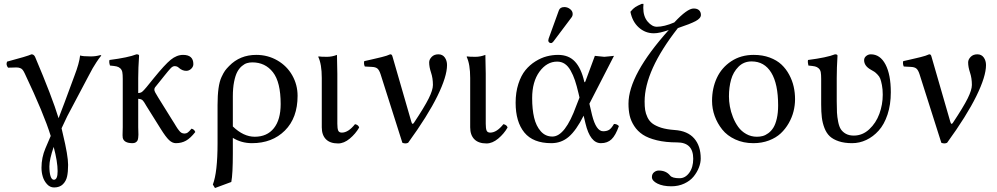

<svg xmlns="http://www.w3.org/2000/svg" viewBox="-20 -718 5066 976"><path d="M252.9 28.8Q231 92.3 231 127.9Q231 158.7 236.8 177.2Q242.7 195.8 253.9 195.8Q272.9 195.8 272.9 151.9Q272.9 104.5 252.9 28.8ZM190.9 134.8Q190.9 83 210.9 36.1L237.8 -26.9Q204.1 -137.2 106 -344.2Q100.6 -356 95.2 -362.8Q89.8 -369.6 82 -372.1Q74.2 -374.5 71.5 -374.8Q68.8 -375 58.1 -375Q53.2 -375 41.7 -374.5Q30.3 -374 21 -374Q8.8 -389.2 16.1 -404.8Q119.1 -432.1 140.1 -441.9Q151.9 -441.9 158.2 -429.2Q245.1 -224.6 277.8 -117.2Q297.4 -166.5 358.9 -334Q382.8 -396 387.2 -436Q401.4 -431.2 441.9 -431.2Q467.3 -431.2 490.2 -438L495.1 -436Q481.9 -419.9 470 -401.4Q458 -382.8 451.2 -371.1L430.2 -332L321.8 -127Q301.8 -85.9 293 -65.9Q293.9 -61 296.4 -51Q298.8 -41 299.8 -36.1Q326.2 73.2 326.2 120.1Q326.2 155.8 321 179.2Q315.9 202.6 299.6 218.8Q283.2 234.9 254.9 234.9Q233.9 234.9 218.8 218Q203.6 201.2 197.3 179.4Q190.9 157.7 190.9 134.8Z M604 -316.9Q604 -339.4 601.8 -351.1Q599.6 -362.8 591.6 -370.4Q583.5 -377.9 572.5 -380.4Q561.5 -382.8 539.1 -384.8Q533.2 -402.3 536.6 -413.1Q631.8 -425.3 673.8 -441.9Q687 -441.9 687 -435.1Q682.6 -371.1 682.6 -321.3V-245.1Q693.4 -245.1 702.1 -251Q710 -257.3 724.6 -274.9L762.7 -321.8Q817.4 -389.2 847.7 -414.1Q878.4 -439 910.6 -439Q962.9 -439 962.9 -392.1Q962.9 -378.9 951.9 -368.4Q940.9 -357.9 926.8 -357.9Q906.7 -357.9 889.6 -373Q880.9 -381.8 867.7 -381.8Q858.4 -381.8 848.6 -372.1Q838.9 -362.3 814 -331.1L802.7 -316.9L768.1 -273.9Q764.6 -269.5 764.6 -261.2Q764.6 -252.9 783.7 -223.1L856 -106.9L866.2 -90.8L875 -76.2L882.3 -64.9Q886.7 -58.1 889.6 -55.2L895.5 -48.3Q899.4 -44.4 902.3 -43Q905.3 -41.5 909.2 -40.3Q913.1 -39.1 917 -39.1Q927.2 -39.1 934.3 -44.2Q941.4 -49.3 953.6 -64Q967.8 -60.5 972.7 -46.9Q948.2 -15.6 925.5 -2.9Q902.8 9.8 874 9.8Q856 9.8 839.4 -5.9Q822.8 -21.5 796.9 -63L723.6 -180.2Q722.7 -181.6 718.3 -189.2Q713.9 -196.8 712.6 -198.5Q711.4 -200.2 707.5 -205.1Q703.6 -210 700.7 -211.4Q697.8 -212.9 692.9 -214.4Q688 -215.8 682.6 -215.8V-71.8Q682.6 -65.4 683.1 -52.7Q683.6 -40 683.6 -33.2Q683.6 -26.4 682.4 -16.8Q681.2 -7.3 678.2 -2.4Q675.3 2.4 669.2 6.1Q663.1 9.8 653.8 9.8Q610.4 9.8 604 -17.1Q603 -21.5 603 -30.5Q603 -39.6 603.5 -52.7Q604 -65.9 604 -71.8Z M1155.8 207 1072.8 237.8 1062 220.2Q1085.9 158.2 1085.9 9.8V-184.1Q1085.9 -233.4 1090.8 -268.8Q1095.7 -304.2 1106 -326.2Q1116.2 -348.1 1123.8 -358.6Q1131.3 -369.1 1145 -382.8Q1199.7 -439 1282.7 -439Q1341.3 -439 1389.9 -410.9Q1438.5 -382.8 1465.6 -335Q1492.7 -287.1 1492.7 -231Q1492.7 -118.7 1428.2 -54.4Q1363.8 9.8 1260.7 9.8Q1207.5 9.8 1163.6 -17.1V61Q1163.6 167 1155.8 207ZM1406.7 -189Q1406.7 -300.8 1367.4 -350.8Q1328.1 -400.9 1262.7 -400.9Q1248.5 -400.9 1235.8 -397.2Q1223.1 -393.6 1209.5 -382.1Q1195.8 -370.6 1186 -352.3Q1176.3 -334 1169.9 -302Q1163.6 -270 1163.6 -228V-75.2Q1217.8 -22.9 1274.9 -22.9Q1337.4 -22.9 1372.1 -66.2Q1406.7 -109.4 1406.7 -189Z M1615.7 -321.8Q1615.7 -392.1 1597.7 -429.2L1599.6 -431.2Q1611.3 -429.2 1642.6 -429.2Q1667.5 -429.2 1692.9 -439Q1694.8 -375 1694.8 -342.8V-88.9Q1694.8 -64.5 1699.2 -54.2Q1703.6 -43.9 1717.8 -43.9Q1750.5 -43.9 1784.7 -86.9Q1802.2 -83 1805.7 -69.8Q1787.6 -38.1 1758.1 -13.4Q1728.5 11.2 1698.7 11.2Q1657.7 11.2 1636.7 -10.3Q1615.7 -31.7 1615.7 -70.8Z M1914.6 -340.8Q1907.7 -361.8 1898.7 -369.4Q1889.6 -377 1871.6 -377.9L1834.5 -379.9Q1828.1 -393.1 1831.5 -407.2Q1843.3 -409.7 1864.3 -414.6L1895.5 -421.9L1919.9 -427.7Q1934.6 -431.2 1944.6 -434.6Q1954.6 -438 1963.4 -441.9Q1968.3 -441.9 1970.9 -439.5Q1973.6 -437 1975.6 -429.2L2071.3 -98.1Q2076.2 -81.1 2084.5 -94.2Q2137.7 -174.3 2159.2 -217.5Q2180.7 -260.7 2180.7 -286.1Q2180.7 -320.8 2171.1 -349.1Q2161.6 -377.4 2161.6 -400.9Q2161.6 -415.5 2174.3 -428.7Q2187 -441.9 2208.5 -441.9Q2229.5 -441.9 2241 -425.8Q2252.4 -409.7 2252.4 -387.2Q2252.4 -329.6 2203.4 -229.5Q2154.3 -129.4 2054.7 7.8Q2041 14.2 2025.4 7.8Z M2370.1 -321.8Q2370.1 -392.1 2352.1 -429.2L2354 -431.2Q2365.7 -429.2 2397 -429.2Q2421.9 -429.2 2447.3 -439Q2449.2 -375 2449.2 -342.8V-88.9Q2449.2 -64.5 2453.6 -54.2Q2458 -43.9 2472.2 -43.9Q2504.9 -43.9 2539.1 -86.9Q2556.6 -83 2560.1 -69.8Q2542 -38.1 2512.5 -13.4Q2482.9 11.2 2453.1 11.2Q2412.1 11.2 2391.1 -10.3Q2370.1 -31.7 2370.1 -70.8Z M2849.1 -682.1Q2864.7 -682.1 2877.9 -671.9Q2891.1 -661.6 2891.1 -647Q2891.1 -636.7 2884.8 -628.9L2793 -506.8Q2787.1 -499 2780.8 -499Q2774.9 -499 2771 -502.9Q2767.1 -506.8 2767.1 -512.2Q2767.1 -516.1 2769 -522L2820.8 -665Q2826.7 -682.1 2849.1 -682.1ZM2976.1 -190.9 2989.7 -132.8Q3010.3 -50.8 3045.9 -50.8Q3064.9 -50.8 3076.7 -58.3Q3088.4 -65.9 3101.1 -87.9Q3116.7 -87.9 3126 -77.1Q3109.4 -29.8 3088.6 -10Q3067.9 9.8 3034.7 9.8Q2980 9.8 2956.1 -90.8L2946.8 -129.9Q2909.2 -55.2 2871.3 -22.7Q2833.5 9.8 2782.7 9.8Q2689.9 9.8 2645.5 -44.4Q2601.1 -98.6 2601.1 -195.8Q2601.1 -248.5 2615 -291.5Q2628.9 -334.5 2650.9 -361.3Q2672.9 -388.2 2701.9 -406.2Q2731 -424.3 2759.5 -431.6Q2788.1 -439 2816.9 -439Q2870.6 -439 2902.3 -405.3Q2934.1 -371.6 2949.7 -304.2Q2952.1 -294.9 2956.1 -305.2Q2956.5 -305.7 2956.5 -306.2L3003.9 -434.1Q3011.2 -434.1 3027.8 -431.6Q3044.4 -429.2 3051.8 -429.2Q3059.6 -429.2 3077.1 -431.6Q3094.7 -434.1 3101.1 -434.1ZM2925.8 -222.2 2920.9 -243.2Q2911.6 -282.7 2902.6 -309.6Q2893.6 -336.4 2880.6 -359.4Q2867.7 -382.3 2850.8 -393.6Q2834 -404.8 2812 -404.8Q2759.8 -404.8 2722.4 -353.8Q2685.1 -302.7 2685.1 -219.2Q2685.1 -162.6 2695.1 -120.1Q2705.1 -77.6 2728.8 -50.8Q2752.4 -23.9 2788.1 -23.9Q2853 -23.9 2909.7 -181.2Z M3392.6 229Q3349.6 229 3321.8 215.1Q3293.9 201.2 3293.9 182.1Q3293.9 166.5 3304.7 157.7Q3315.4 148.9 3328.6 148.9Q3366.2 148.9 3386.7 174.8Q3397.5 188 3434.6 188Q3463.4 188 3483.6 160.4Q3503.9 132.8 3503.9 88.9Q3503.9 5.9 3421.9 5.9Q3363.3 5.9 3319.1 -4.9Q3274.9 -15.6 3247.8 -33.4Q3220.7 -51.3 3203.9 -77.4Q3187 -103.5 3180.9 -130.6Q3174.8 -157.7 3174.8 -190.9Q3174.8 -337.4 3379.9 -565.9Q3333.5 -548.8 3303.7 -548.8Q3259.8 -548.8 3227.1 -578.4Q3194.3 -607.9 3184.6 -658.2Q3198.2 -674.8 3209.7 -682.1Q3221.2 -689.5 3241.7 -698.2H3251Q3250 -692.4 3250 -678.2Q3250 -634.3 3272.2 -608.2Q3294.4 -582 3318.8 -582Q3356.4 -582 3407.7 -604Q3473.6 -674.8 3505.9 -674.8Q3524.4 -674.8 3533.7 -665.8Q3543 -656.7 3543 -642.1Q3543 -625 3515.9 -610.6Q3488.8 -596.2 3425.8 -575.2Q3256.8 -359.4 3256.8 -202.1Q3256.8 -176.8 3259.5 -158.9Q3262.2 -141.1 3271.2 -121.8Q3280.3 -102.5 3296.4 -90.3Q3312.5 -78.1 3340.8 -68.8Q3368.7 -60.1 3409.7 -57.1Q3475.1 -52.7 3508.5 -14.6Q3542 23.4 3542 87.9Q3542 109.9 3532.7 133.8Q3523.4 157.7 3505.9 179.4Q3488.3 201.2 3458.5 215.1Q3428.7 229 3392.6 229Z M3599.6 -205.1Q3599.6 -269.5 3624 -322Q3648.4 -374.5 3697.3 -406.7Q3746.1 -439 3811.5 -439Q3856.4 -439 3892.6 -425.5Q3928.7 -412.1 3952.4 -389.9Q3976.1 -367.7 3991.9 -337.9Q4007.8 -308.1 4014.6 -277.3Q4021.5 -246.6 4021.5 -213.9Q4021.5 -183.1 4013.9 -152.3Q4006.3 -121.6 3989.5 -92Q3972.7 -62.5 3948.7 -40Q3924.8 -17.6 3888.7 -3.9Q3852.5 9.8 3809.6 9.8Q3758.8 9.8 3717.5 -9.3Q3676.3 -28.3 3651.4 -59.6Q3626.5 -90.8 3613 -128.2Q3599.6 -165.5 3599.6 -205.1ZM3800.8 -405.8Q3760.7 -405.8 3733.9 -378.7Q3707 -351.6 3696.3 -313Q3685.5 -274.4 3685.5 -228Q3685.5 -203.6 3690.2 -177Q3694.8 -150.4 3705.8 -122.6Q3716.8 -94.7 3732.7 -72.8Q3748.5 -50.8 3773.2 -36.9Q3797.9 -22.9 3827.6 -22.9Q3843.3 -22.9 3857.2 -26.6Q3871.1 -30.3 3885.7 -41Q3900.4 -51.8 3911.1 -68.8Q3921.9 -85.9 3928.7 -115Q3935.5 -144 3935.5 -182.1Q3935.5 -291.5 3900.6 -348.6Q3865.7 -405.8 3800.8 -405.8Z M4233.4 -321.3V-203.1Q4233.4 -168 4234.6 -145.8Q4235.8 -123.5 4240.7 -98.9Q4245.6 -74.2 4254.6 -60.5Q4263.7 -46.9 4280 -37.8Q4296.4 -28.8 4320.3 -28.8Q4364.3 -28.8 4398.7 -60.8Q4433.1 -92.8 4450.2 -139.6Q4467.3 -186.5 4467.3 -236.8Q4467.3 -264.6 4463.1 -285.6Q4459 -306.6 4454.6 -318.1Q4450.2 -329.6 4439.9 -339.8Q4429.7 -350.1 4424.6 -353.3Q4419.4 -356.4 4406.7 -363.8Q4372.6 -382.8 4372.6 -412.1Q4372.6 -424.8 4383.1 -433.3Q4393.6 -441.9 4406.7 -441.9Q4454.1 -441.9 4481.2 -390.4Q4508.3 -338.9 4508.3 -249Q4508.3 -186 4491.5 -135.5Q4474.6 -85 4446.5 -54Q4418.5 -22.9 4383.8 -6.6Q4349.1 9.8 4311.5 9.8Q4272.5 9.8 4243.9 0.2Q4215.3 -9.3 4198.2 -25.1Q4181.2 -41 4171.1 -66.9Q4161.1 -92.8 4157.7 -120.6Q4154.3 -148.4 4154.3 -187V-316.9Q4154.3 -339.4 4152.1 -351.1Q4149.9 -362.8 4141.8 -370.4Q4133.8 -377.9 4122.8 -380.4Q4111.8 -382.8 4089.4 -384.8Q4087.9 -389.6 4086.9 -398.9Q4085.9 -408.2 4087.4 -413.1Q4182.6 -425.3 4224.6 -441.9Q4237.3 -441.9 4237.3 -435.1Q4233.4 -371.1 4233.4 -321.3Z M4654.3 -340.8Q4647.5 -361.8 4638.4 -369.4Q4629.4 -377 4611.3 -377.9L4574.2 -379.9Q4567.9 -393.1 4571.3 -407.2Q4583 -409.7 4604 -414.6L4635.3 -421.9L4659.7 -427.7Q4674.3 -431.2 4684.3 -434.6Q4694.3 -438 4703.1 -441.9Q4708 -441.9 4710.7 -439.5Q4713.4 -437 4715.3 -429.2L4811 -98.1Q4815.9 -81.1 4824.2 -94.2Q4877.4 -174.3 4898.9 -217.5Q4920.4 -260.7 4920.4 -286.1Q4920.4 -320.8 4910.9 -349.1Q4901.4 -377.4 4901.4 -400.9Q4901.4 -415.5 4914.1 -428.7Q4926.8 -441.9 4948.2 -441.9Q4969.2 -441.9 4980.7 -425.8Q4992.2 -409.7 4992.2 -387.2Q4992.2 -329.6 4943.1 -229.5Q4894 -129.4 4794.4 7.8Q4780.8 14.2 4765.1 7.8Z"/></svg>

Font: Linux Libertine G
Style: Regular
Weight: 400
Designer: Philipp H. Poll
Foundry: Philipp H. Poll
Version: Version 4.7.5